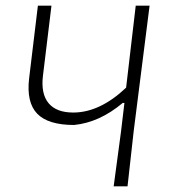

<svg xmlns="http://www.w3.org/2000/svg" viewBox="-20 -659 597 679"><path d="M509 -639 453 -197 431 0H382L408 -194L420 -295H414Q332 -226 242 -217Q150 -217 111.5 -257Q73 -297 83 -382L114 -639H162L132 -392Q124 -328 151.5 -294.5Q179 -261 239 -261Q333 -261 426 -349L460 -639Z"/></svg>

Font: Alegreya Sans Light
Style: Italic
Weight: 300
Italic angle: -7°
Designer: Juan Pablo del Peral
Foundry: Huerta Tipografica
Version: Version 2.007